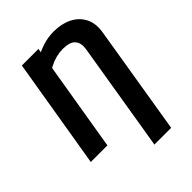

<svg xmlns="http://www.w3.org/2000/svg" viewBox="-263 -864 1194 1194"><g transform="rotate(-45 334.5 -267.0)"><path d="M524.7 203.1H377.4L496 -516.2Q503.9 -565.7 480.7 -593Q457.6 -620.4 394.5 -620.6Q335.8 -620.4 277.1 -590.6Q218.4 -560.9 160.4 -502L183 -633.8Q212.5 -660.2 250.8 -684Q289.2 -707.7 335.1 -722.5Q381 -737.3 432.8 -737.3Q500.4 -737.3 552.1 -711.5Q603.8 -685.7 629.3 -636.3Q654.8 -586.9 642.9 -516.2ZM288.2 -727.5 167.1 0H21.1L142.2 -727.5Z"/></g></svg>

Font: Inter Variable
Style: Italic
Weight: 400
Italic angle: -9.39999°
Designer: Rasmus Andersson
Foundry: rsms
Version: Version 4.001;git-9221beed3